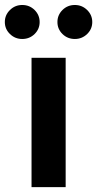

<svg xmlns="http://www.w3.org/2000/svg" viewBox="-72 -766 398 786"><path d="M57.1 0V-529.3H196.8V0ZM234.4 -606.4Q204.6 -606.4 183.8 -626.7Q163.1 -647 163.1 -675.8Q163.1 -704.6 183.8 -725.1Q204.6 -745.6 234.4 -745.6Q263.7 -745.6 284.7 -725.1Q305.7 -704.6 305.7 -675.8Q305.7 -647 284.7 -626.7Q263.7 -606.4 234.4 -606.4ZM19 -606.4Q-10.3 -606.4 -31.2 -626.7Q-52.2 -647 -52.2 -675.8Q-52.2 -704.6 -31.2 -725.1Q-10.3 -745.6 19 -745.6Q48.8 -745.6 69.6 -725.1Q90.3 -704.6 90.3 -675.8Q90.3 -647 69.6 -626.7Q48.8 -606.4 19 -606.4Z"/></svg>

Font: Inter Cardless Tabular Bold
Style: Bold
Weight: 700
Designer: Rasmus Andersson
Foundry: rsms
Version: Version 4.000;git-4fc901f